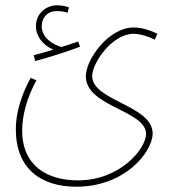

<svg xmlns="http://www.w3.org/2000/svg" viewBox="-20 -477 662 727"><path d="M113 -246C168 -260 235 -282 283 -300L276 -320C256 -313 236 -306 213 -299C174 -310 138 -338 138 -377C138 -408 157 -435 195 -435C210 -435 223 -433 236 -429L241 -449C228 -454 212 -457 195 -457C158 -457 116 -429 116 -377C116 -340 143 -305 182 -289C165 -284 139 -276 108 -268ZM40 13C40 160 133 230 269 230C455 230 558 97 558 28C558 -78 329 -95 329 -189C329 -238 404 -349 486 -349C512 -349 547 -337 566 -327L576 -349C557 -359 520 -373 486 -373C392 -373 305 -253 305 -188C305 -73 533 -59 533 30C533 86 435 206 275 206C163 206 64 154 64 17C64 -41 82 -107 118 -173L96 -182C44 -86 40 -18 40 13Z"/></svg>

Font: Noto Sans Arabic UI XCn Th
Style: Regular
Weight: 100
Width: 2
Designer: Monotype Design Team, Nadine Chahine and Nizar Qandah
Foundry: Monotype Imaging Inc.
Version: Version 2.010